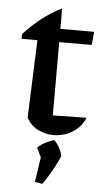

<svg xmlns="http://www.w3.org/2000/svg" viewBox="-57 -618 477 895"><g transform="rotate(5 181.5 -170.5)"><path d="M197 -582V-486H355L349 -424H197V-81L355 -84Q342 -53 319 -32Q296 -11 267 -0.5Q238 10 208 10Q169 10 134.5 -7.5Q100 -25 81 -61L95 -424H21V-446Q57 -486 101 -521Q145 -556 197 -582ZM141 235 162 94 253 105Q238 139 219 173Q200 207 176 241ZM173 148 137 75Q154 59 173.5 49Q193 39 214 33Q229 48 238.5 65.5Q248 83 253 105Z"/></g></svg>

Font: Piazzolla 24pt SemiBold
Style: Regular
Weight: 600
Designer: Juan Pablo del Peral
Foundry: Huerta Tipografica
Version: Version 2.005